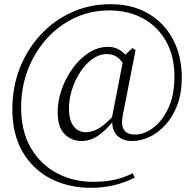

<svg xmlns="http://www.w3.org/2000/svg" viewBox="-20 -732 929 919"><path d="M613.8 -57.1Q568.4 -57.1 543 -80.8Q517.6 -104.5 517.1 -147Q482.4 -103.5 446.5 -80.3Q410.6 -57.1 370.1 -57.1Q321.3 -57.1 288.6 -90.8Q255.9 -124.5 255.9 -194.8Q255.9 -248.5 275.1 -303.7Q294.4 -358.9 328.1 -405.3Q361.8 -451.7 405.5 -479.7Q449.2 -507.8 498 -507.8Q544.9 -507.8 580.1 -470.2L613.8 -502L628.9 -492.2L567.9 -181.2Q548.8 -87.9 627 -87.9Q668.9 -87.9 712.4 -119.6Q755.9 -151.4 785.4 -213.4Q814.9 -275.4 814.9 -366.2Q814.9 -463.4 774.9 -534.4Q734.9 -605.5 664.6 -643.8Q594.2 -682.1 502.9 -682.1Q412.6 -682.1 335.7 -645.5Q258.8 -608.9 201.7 -544.7Q144.5 -480.5 112.8 -396.5Q81.1 -312.5 81.1 -217.8Q81.1 -104 127.4 -24.4Q173.8 55.2 252.2 96.7Q330.6 138.2 425.8 138.2Q483.9 138.2 528.6 128.2Q573.2 118.2 615.2 97.2L625 118.2Q528.3 167 416 167Q307.6 167 222.4 123Q137.2 79.1 88.1 -5.1Q39.1 -89.4 39.1 -210.9Q39.1 -314 74.2 -404.5Q109.4 -495.1 172.9 -564.2Q236.3 -633.3 322.3 -672.6Q408.2 -711.9 509.8 -711.9Q612.8 -711.9 689.2 -667.5Q765.6 -623 807.9 -543.7Q850.1 -464.4 850.1 -359.9Q850.1 -285.2 828.4 -228.5Q806.6 -171.9 771.5 -133.8Q736.3 -95.7 694.8 -76.4Q653.3 -57.1 613.8 -57.1ZM516.1 -170.9 566.9 -431.2Q551.8 -453.6 533 -463.4Q514.2 -473.1 491.2 -473.1Q455.1 -473.1 422.4 -449.7Q389.6 -426.3 364.5 -387.9Q339.4 -349.6 324.7 -303.7Q310.1 -257.8 310.1 -212.9Q310.1 -156.7 332.3 -127.9Q354.5 -99.1 391.1 -99.1Q416.5 -99.1 445.3 -113.3Q474.1 -127.4 516.1 -170.9Z"/></svg>

Font: Source Han Serif TW ExtraLight
Style: Regular
Weight: 250
Designer: Ryoko NISHIZUKA Ë•øÂ°öÊ∂ºÂ≠ê (kana & ideographs); Frank Grie√ühammer (Latin, Greek & Cyrillic); Wenlong ZHANG Âº†ÊñáÈæô 
Foundry: Adobe
Version: Version 2.003;hotconv 1.1.1;makeotfexe 2.6.0